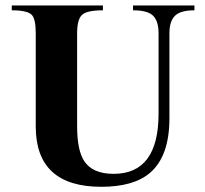

<svg xmlns="http://www.w3.org/2000/svg" viewBox="-20 -682 763 716"><path d="M705.1 -643.6Q657.7 -643.6 636.2 -626.5Q611.8 -606.4 611.8 -558.1V-240.7Q611.8 -99.6 539.6 -37.6Q478.5 14.6 357.9 14.6Q113.3 14.6 113.3 -210.4V-558.1Q113.3 -611.8 98.1 -627Q81.5 -643.6 23.9 -643.6V-661.6H363.8V-643.6Q304.7 -643.6 286.1 -626.7Q267.6 -609.9 267.6 -558.1V-211.4Q267.6 -121.6 293.9 -81.5Q325.2 -33.7 403.8 -33.7Q571.3 -33.7 571.3 -258.8V-558.1Q571.3 -606.9 547.4 -626.5Q525.9 -643.6 476.1 -643.6V-661.6H705.1Z"/></svg>

Font: Dai Banna SIL Book
Style: Bold
Weight: 700
Designer: Victor Gaultney
Foundry: SIL International
Version: Version 2.000